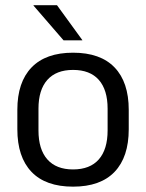

<svg xmlns="http://www.w3.org/2000/svg" viewBox="-20 -703 560 736"><path d="M260 12.5Q155 12.5 100.8 -44.2Q46.5 -101 46.5 -207.5V-282Q46.5 -388 101 -444.5Q155.5 -501 260 -501Q365 -501 419.2 -444.5Q473.5 -388 473.5 -282V-207.5Q473.5 -101 419.2 -44.2Q365 12.5 260 12.5ZM260 -53.5Q325 -53.5 358.8 -92Q392.5 -130.5 392.5 -203V-286.5Q392.5 -358.5 358.8 -396.8Q325 -435 260 -435Q195.5 -435 161.5 -396.8Q127.5 -358.5 127.5 -286.5V-203Q127.5 -130.5 161.5 -92Q195.5 -53.5 260 -53.5ZM295.5 -549.5 198.5 -683H108.5V-681.5L223.5 -548.5H295.5Z"/></svg>

Font: Anek Kannada
Style: Regular
Weight: 400
Version: Version 1.003